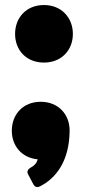

<svg xmlns="http://www.w3.org/2000/svg" viewBox="-20 -626 377 764"><path d="M155 -377C225 -377 270 -427 270 -491C270 -555 225 -606 155 -606C84 -606 40 -555 40 -491C40 -427 84 -377 155 -377ZM27 -106C27 -46 66 2 130 8C126 23 117 33 102 41C90 48 86 57 92 68L112 106C118 118 127 121 138 116C201 85 256 17 257 -105V-107C257 -171 212 -221 142 -221C71 -221 27 -170 27 -106Z"/></svg>

Font: Malmofest Black-Rounded
Style: Regular
Weight: 800
Designer: Jonny Pinhorn (Poppins), Kolossal
Version: Version 1.004;Glyphs 3.1.2 (3151)